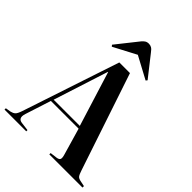

<svg xmlns="http://www.w3.org/2000/svg" viewBox="-264 -1086 1224 1224"><g transform="rotate(45 348.5 -474.0)"><path d="M-3 0V-12L33 -18Q51 -22 62 -31.5Q73 -41 84 -74L302 -730H398L618 -73Q627 -45 635 -34.5Q643 -24 666 -20L700 -13V0H401V-12L449 -18Q469 -21 473 -32Q477 -43 469 -69L417 -248H167L111 -74Q94 -22 138 -18L193 -11V0ZM174 -266H410L295 -636H293ZM197 -767 189 -777 305 -923Q314 -934 324.5 -941Q335 -948 351 -948Q365 -948 376 -941.5Q387 -935 400 -917L510 -777L502 -767L351 -848Z"/></g></svg>

Font: Literata 72pt SemiBold
Style: Regular
Weight: 600
Designer: Latin by Veronika Burian and Jose Scaglione. Greek by Irene Vlachou. Cyrillic by Vera Evstafieva.
Foundry: TypeTogether
Version: Version 3.002